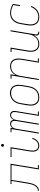

<svg xmlns="http://www.w3.org/2000/svg" viewBox="1344 -2148 755 3596"><g transform="rotate(-90 1722.0 -349.5)"><path d="M-56 0 -53 -18Q-39 -18 -25 -21Q-11 -24 1 -32.5Q13 -41 23 -52.5Q33 -64 41 -76.5Q49 -89 54.5 -102.5Q60 -116 64 -129.5Q68 -143 71 -156.5Q74 -170 77 -184Q80 -198 82 -212Q84 -226 87 -239Q87 -242 87.5 -244Q88 -246 88 -249L89 -255Q90 -257 90 -259Q90 -261 91 -264L132 -512H73V-530H454L369 -18H428V0H347L431 -512H151L110 -261Q109 -257 108.5 -253.5Q108 -250 108 -247Q105 -231 102.5 -215.5Q100 -200 96.5 -184Q93 -168 89.5 -152.5Q86 -137 81 -121.5Q76 -106 69.5 -91Q63 -76 54 -62Q45 -48 32.5 -35.5Q20 -23 6 -14.5Q-8 -6 -24.5 -3Q-41 0 -56 0Z M792 8Q771 8 751 2Q731 -4 716.5 -17Q702 -30 693.5 -48Q685 -66 682 -86.5Q679 -107 680 -128.5Q681 -150 685 -171L741 -512H579V-530H764L704 -168Q701 -149 699.5 -131Q698 -113 700.5 -95Q703 -77 709.5 -61Q716 -45 728 -33Q740 -21 757 -15.5Q774 -10 792 -10Q814 -10 836 -19Q858 -28 875 -44.5Q892 -61 903 -82Q914 -103 921 -125L939 -118Q931 -94 918 -70.5Q905 -47 885.5 -29Q866 -11 841.5 -1.5Q817 8 792 8ZM799 -654Q793 -654 787 -656Q781 -658 777.5 -663Q774 -668 773 -674Q772 -680 773 -686Q774 -691 776.5 -695Q779 -699 782.5 -701.5Q786 -704 790.5 -705.5Q795 -707 799 -707Q806 -707 811.5 -704.5Q817 -702 820.5 -697Q824 -692 825 -686Q826 -680 825 -674Q825 -669 822.5 -665Q820 -661 816 -658.5Q812 -656 808 -655Q804 -654 799 -654Z M1018 0 1103 -512H1044V-530H1125L1118 -487Q1125 -498 1134 -508Q1143 -518 1154.5 -525Q1166 -532 1178.5 -535Q1191 -538 1204 -538Q1218 -538 1231.5 -533.5Q1245 -529 1254.5 -519.5Q1264 -510 1269 -497.5Q1274 -485 1276 -471Q1282 -485 1291 -497.5Q1300 -510 1312.5 -519.5Q1325 -529 1340 -533.5Q1355 -538 1369 -538Q1390 -538 1407.5 -528.5Q1425 -519 1433.5 -501.5Q1442 -484 1442.5 -463Q1443 -442 1439 -422L1372 -18H1431V0H1350L1420 -425Q1423 -442 1422.5 -459Q1422 -476 1415 -490Q1408 -504 1394 -512Q1380 -520 1363 -520Q1345 -520 1328 -511Q1311 -502 1299.5 -486.5Q1288 -471 1282 -453.5Q1276 -436 1273 -418L1204 0H1184L1254 -425Q1257 -442 1256.5 -459Q1256 -476 1249.5 -490Q1243 -504 1228.5 -512Q1214 -520 1197 -520Q1179 -520 1162 -511Q1145 -502 1133.5 -486.5Q1122 -471 1116 -453.5Q1110 -436 1107 -418L1038 0Z M1695 8Q1669 8 1643 1.5Q1617 -5 1597 -20.5Q1577 -36 1564.5 -58.5Q1552 -81 1547 -106.5Q1542 -132 1543 -159Q1544 -186 1548 -213L1570 -343Q1574 -368 1582 -393Q1590 -418 1603.5 -441Q1617 -464 1636.5 -483.5Q1656 -503 1679.5 -515.5Q1703 -528 1728.5 -534.5Q1754 -541 1779 -541Q1806 -541 1831.5 -533Q1857 -525 1877.5 -510Q1898 -495 1910.5 -472Q1923 -449 1928 -423.5Q1933 -398 1932 -371Q1931 -344 1927 -317L1905 -187Q1901 -162 1893 -137Q1885 -112 1871.5 -89Q1858 -66 1838.5 -47Q1819 -28 1795.5 -15Q1772 -2 1746.5 3Q1721 8 1695 8ZM1696 -10Q1719 -10 1742.5 -15Q1766 -20 1787 -31.5Q1808 -43 1826 -61Q1844 -79 1856 -100Q1868 -121 1875 -144Q1882 -167 1886 -190L1908 -320Q1912 -344 1913 -368.5Q1914 -393 1909.5 -416Q1905 -439 1894.5 -459.5Q1884 -480 1865.5 -494Q1847 -508 1824 -514Q1801 -520 1777 -520Q1753 -520 1730 -514.5Q1707 -509 1686 -497.5Q1665 -486 1648 -468Q1631 -450 1619 -429Q1607 -408 1600 -385.5Q1593 -363 1589 -340L1568 -210Q1564 -186 1562.5 -161.5Q1561 -137 1565.5 -114.5Q1570 -92 1580.5 -71.5Q1591 -51 1608.5 -36.5Q1626 -22 1649 -16Q1672 -10 1696 -10Z M2021 0 2106 -512H2047V-530H2129L2112 -432Q2124 -455 2142 -476Q2160 -497 2182.5 -511.5Q2205 -526 2230.5 -532Q2256 -538 2281 -538Q2307 -538 2332 -531Q2357 -524 2376 -508Q2395 -492 2406 -469Q2417 -446 2421.5 -421Q2426 -396 2424.5 -369.5Q2423 -343 2419 -317L2369 -18H2428V0H2347L2400 -320Q2403 -343 2404.5 -367Q2406 -391 2402.5 -413.5Q2399 -436 2389.5 -456.5Q2380 -477 2363.5 -492Q2347 -507 2325 -513.5Q2303 -520 2279 -520Q2257 -520 2234 -515Q2211 -510 2190.5 -497.5Q2170 -485 2153.5 -467Q2137 -449 2125.5 -428.5Q2114 -408 2107.5 -386Q2101 -364 2097 -341L2041 0Z M2694 8Q2668 8 2643 1Q2618 -6 2599.5 -22Q2581 -38 2569.5 -61Q2558 -84 2554 -109Q2550 -134 2551 -160.5Q2552 -187 2556 -213L2606 -512H2547V-530H2629L2576 -210Q2572 -187 2570.5 -163Q2569 -139 2572.5 -116.5Q2576 -94 2585.5 -73.5Q2595 -53 2611.5 -38Q2628 -23 2650 -16.5Q2672 -10 2696 -10Q2718 -10 2741 -15Q2764 -20 2784.5 -32.5Q2805 -45 2821.5 -63Q2838 -81 2849.5 -101.5Q2861 -122 2867.5 -144Q2874 -166 2878 -189L2934 -530H2954L2876 -59Q2874 -49 2875.5 -39.5Q2877 -30 2883 -23Q2889 -16 2898 -13Q2907 -10 2917 -10H2928V8H2914Q2900 8 2887.5 4Q2875 0 2866.5 -9.5Q2858 -19 2856 -32Q2854 -45 2856 -59L2863 -98Q2851 -75 2833.5 -54Q2816 -33 2793 -18.5Q2770 -4 2744.5 2Q2719 8 2694 8Z M3204 8Q3177 8 3150.5 2Q3124 -4 3103 -19Q3082 -34 3068 -56.5Q3054 -79 3048 -104.5Q3042 -130 3043 -158Q3044 -186 3048 -213L3070 -343Q3074 -368 3081.5 -392.5Q3089 -417 3102.5 -440Q3116 -463 3135.5 -482.5Q3155 -502 3178 -514.5Q3201 -527 3226.5 -532.5Q3252 -538 3277 -538Q3301 -538 3323.5 -534Q3346 -530 3367 -523.5Q3388 -517 3408 -508Q3428 -499 3447 -488L3424 -351H3405L3426 -479Q3393 -497 3355.5 -508.5Q3318 -520 3278 -520Q3254 -520 3231 -515Q3208 -510 3187 -498Q3166 -486 3148.5 -468Q3131 -450 3119 -429Q3107 -408 3100 -385.5Q3093 -363 3089 -340L3068 -210Q3064 -186 3063 -161Q3062 -136 3067 -113Q3072 -90 3083.5 -69.5Q3095 -49 3113.5 -35Q3132 -21 3155.5 -15.5Q3179 -10 3204 -10Q3234 -10 3264 -19Q3294 -28 3319 -47.5Q3344 -67 3362 -93.5Q3380 -120 3390 -149L3409 -143Q3397 -111 3377.5 -82Q3358 -53 3330 -32Q3302 -11 3269 -1.5Q3236 8 3204 8Z"/></g></svg>

Font: Iosevka Slab Thin
Style: Italic
Weight: 100
Italic angle: -9°
Monospace: yes
Designer: Belleve Invis
Foundry: Belleve Invis
Version: Version 11.1.1; ttfautohint (v1.8.3)